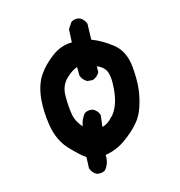

<svg xmlns="http://www.w3.org/2000/svg" viewBox="-67 -549 634 675"><g transform="rotate(-10 250.0 -212.0)"><path d="M78.6 -227.5Q78.6 -279.8 97.7 -314.9Q114.7 -346.2 147 -375.5Q179.2 -404.8 219.2 -408.2L217.3 -455.6L230 -479L231 -480Q240.2 -487.3 253.9 -487.3Q259.8 -487.3 262.7 -485.8Q269.5 -482.9 275.1 -477.3Q280.8 -471.7 284.7 -463.4L288.1 -405.8Q325.2 -395.5 362.8 -371.1Q403.3 -345.2 414.1 -288.6Q421.9 -246.1 421.9 -212.9Q421.9 -187 416.5 -158.2Q413.6 -140.6 408.2 -125.5Q397.9 -93.8 367.2 -61.5Q336.4 -29.8 314 -16.8Q291.5 -3.9 267.6 2Q268.6 8.3 268.6 14.2Q268.6 37.1 255.9 54.7Q246.1 62.5 232.4 62.5Q226.6 62.5 224.6 61.5Q209 54.7 202.1 39.1L201.7 38.6L199.7 -2.4Q178.2 -14.2 143.6 -44.9Q105.5 -78.1 90.8 -136.2Q78.6 -187 78.6 -227.5ZM336.4 -221.2Q336.4 -270 322.8 -289.6Q312 -304.2 291 -310.5L292.5 -289.1Q288.6 -280.3 283 -274.7Q277.3 -269 268.6 -265.1H249Q232.4 -272.5 225.6 -288.1L225.1 -288.6L222.2 -319.8Q204.6 -312.5 184.3 -290Q164.1 -267.6 164.1 -234.9Q164.1 -231 164.6 -227.1Q167.5 -187.5 175.8 -157.7Q182.1 -133.3 205.6 -110.8Q207 -134.8 220.7 -155.3Q230.5 -163.1 244.1 -163.1Q250 -163.1 252.4 -162.1Q254.9 -161.1 257.1 -159.7Q259.3 -158.2 261.5 -156.7Q263.7 -155.3 265.6 -153.3Q267.6 -151.4 269 -149.4Q272.5 -145 274.9 -138.7L273.4 -96.7Q295.4 -105 307.6 -123.5Q318.8 -133.3 327.6 -158.2Q336.4 -183.1 336.4 -221.2Z"/></g></svg>

Font: Bakudai
Style: Medium
Weight: 500
Version: Version 1.48